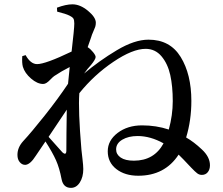

<svg xmlns="http://www.w3.org/2000/svg" viewBox="-20 -822 1040 897"><path d="M605.5 -71.3Q700.2 -71.3 744.1 -152.3Q682.6 -186.5 623 -186.5Q580.1 -186.5 551.3 -169.4Q522.5 -152.3 522.5 -124Q522.5 -100.6 543.9 -85.9Q565.4 -71.3 605.5 -71.3ZM271.5 -110.4Q290 -93.8 290 -119.1Q290 -134.8 290.5 -200.7Q291 -266.6 292 -309.6Q214.8 -193.4 207 -182.6Q239.3 -145.5 271.5 -110.4ZM247.1 -767.6 246.1 -786.1Q288.1 -801.8 318.4 -801.8Q354.5 -801.8 391.1 -771.5Q427.7 -741.2 427.7 -715.8Q427.7 -705.1 424.8 -696.3Q421.9 -687.5 415.5 -673.8Q409.2 -660.2 405.3 -646.5Q397.5 -625 389.6 -601.6Q403.3 -592.8 415 -578.1Q426.8 -563.5 426.8 -555.7Q426.8 -544.9 405.3 -518.6Q388.7 -501 373 -478.5Q443.4 -538.1 525.9 -587.4Q608.4 -636.7 673.8 -636.7Q774.4 -636.7 824.2 -555.7Q874 -474.6 874 -350.6Q874 -259.8 849.6 -179.7Q885.7 -159.2 922.9 -124Q960.9 -88.9 960.9 -49.8Q960.9 -30.3 950.7 -17.6Q940.4 -4.9 922.9 -4.9Q911.1 -4.9 901.4 -12.2Q891.6 -19.5 872.1 -40Q830.1 -85 814.5 -99.6Q750 -1 626 -1Q563.5 -1 523.4 -32.2Q483.4 -63.5 483.4 -115.2Q483.4 -166 529.8 -201.2Q576.2 -236.3 643.6 -236.3Q710 -236.3 768.6 -216.8Q787.1 -284.2 787.1 -349.6Q787.1 -418.9 775.4 -471.7Q763.7 -524.4 734.4 -559.1Q705.1 -593.8 660.2 -593.8Q599.6 -593.8 509.8 -533.2Q419.9 -472.7 350.6 -386.7Q344.7 -307.6 360.4 -123Q361.3 -113.3 365.2 -80.6Q369.1 -47.9 369.1 -32.2Q369.1 4.9 353 30.3Q336.9 55.7 311.5 55.7Q275.4 55.7 267.6 14.6Q257.8 -37.1 241.7 -73.2Q225.6 -109.4 192.4 -161.1L147.5 -94.7Q121.1 -52.7 97.7 -51.8Q83 -51.8 72.3 -64.5Q61.5 -77.1 61.5 -98.6Q61.5 -132.8 87.9 -162.1Q126 -203.1 188.5 -281.7Q251 -360.4 297.9 -430.7Q298.8 -443.4 301.8 -469.7Q304.7 -496.1 305.7 -508.8Q268.6 -490.2 233.4 -466.8Q226.6 -461.9 216.3 -451.2Q206.1 -440.4 197.8 -435.1Q189.5 -429.7 181.6 -429.7Q154.3 -429.7 125 -455.1Q95.7 -480.5 86.9 -509.8Q82 -527.3 84 -559.6L99.6 -564.5Q123 -522.5 153.3 -522.5Q192.4 -522.5 314.5 -581.1Q327.1 -688.5 327.1 -711.9Q327.1 -728.5 322.8 -735.4Q318.4 -742.2 304.7 -749Q287.1 -757.8 247.1 -767.6Z"/></svg>

Font: GenYoMin TW TTF SemiBold
Style: Regular
Weight: 600
Version: Version 1.300